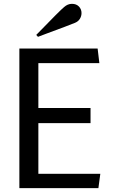

<svg xmlns="http://www.w3.org/2000/svg" viewBox="-20 -981 600 1001"><path d="M81 0ZM493 0H81V-728H489L498 -652H180V-418H452V-339H180V-75H503ZM314 -944Q333 -961 355 -961Q378 -961 391.5 -947Q405 -933 405 -913Q405 -897 396.5 -883Q388 -869 371 -862Q365 -859 317 -841Q269 -823 223 -806L178 -789L169 -799Q295 -929 314 -944Z"/></svg>

Font: Myanmar Chatu
Style: Regular
Weight: 400
Designer: Danh Hong
Foundry: Google Inc.
Version: Version 2.00 November 20, 2015